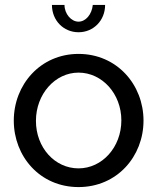

<svg xmlns="http://www.w3.org/2000/svg" viewBox="-20 -750 639 780"><path d="M357 -730C353 -691 328 -662 299 -662C269 -662 242 -694 242 -730H191C191 -667 238 -619 299 -619C360 -619 407 -667 407 -730ZM36 -260C36 -115 142 10 299 10C456 10 563 -115 563 -260C563 -406 455 -531 299 -531C144 -531 36 -406 36 -260ZM299 -66C203 -66 126 -150 126 -259C126 -368 204 -455 299 -455C395 -455 473 -369 473 -261C473 -152 395 -66 299 -66Z"/></svg>

Font: FIGSv2-sans-serif Medium
Style: Regular
Weight: 500
Designer: Matt McInerney, Pablo Impallari, Rodrigo Fuenzalida,Mirko Velimirovic
Foundry: Matt McInerney, Pablo Impallari, Rodrigo Fuenzalida
Version: Version 4.021;hotconv 1.0.109;makeotfexe 2.5.65596